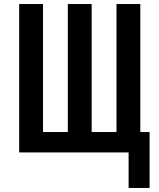

<svg xmlns="http://www.w3.org/2000/svg" viewBox="-20 -755 790 951"><path d="M617 176V0H75V-735H193V-101H316V-735H434V-101H557V-735H675V-101H721V176Z"/></svg>

Font: Iosevka Book
Style: Bold
Weight: 700
Designer: Belleve Invis
Foundry: Belleve Invis
Version: Version 28.0.7; ttfautohint (v1.8.3)